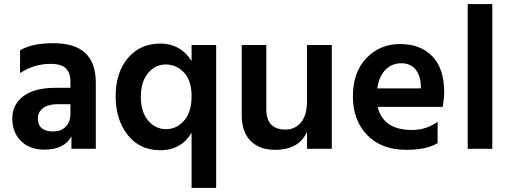

<svg xmlns="http://www.w3.org/2000/svg" viewBox="-20 -727 2495 938"><path d="M197 4Q125 4 82.5 -38Q40 -80 40 -148Q40 -216 94 -257Q148 -298 250 -298H324V-329Q324 -371 302 -393Q280 -415 227 -415Q146 -415 78 -370V-481Q135 -516 242 -516Q448 -516 448 -324V0H329V-61Q294 4 197 4ZM239 -85Q279 -85 301.5 -108.5Q324 -132 324 -170V-218H262Q215 -218 190 -198.5Q165 -179 165 -149Q165 -85 239 -85Z M1036 191H916V-78Q864 7 763.5 7Q663 7 604 -67.5Q545 -142 545 -257Q545 -372 604.5 -443Q664 -514 763 -514Q862 -514 916 -429V-507H1036ZM703 -369.5Q668 -327 668 -254Q668 -181 703.5 -138.5Q739 -96 791 -96Q843 -96 879.5 -138Q916 -180 916 -257Q916 -334 878.5 -373Q841 -412 789.5 -412Q738 -412 703 -369.5Z M1601 0H1480V-83Q1440 5 1324 5Q1247 5 1204 -39Q1161 -83 1161 -164V-507H1281V-192Q1281 -144 1304.5 -119Q1328 -94 1374.5 -94Q1421 -94 1450.5 -129Q1480 -164 1480 -235V-507H1601Z M1823 -295H2036V-310Q2034 -359 2009.5 -388.5Q1985 -418 1940 -418Q1895 -418 1863.5 -386.5Q1832 -355 1823 -295ZM1965 5Q1844 5 1774 -67Q1704 -139 1704 -256.5Q1704 -374 1770 -443Q1836 -512 1935 -512Q2034 -512 2092 -452Q2150 -392 2150 -277Q2150 -249 2143 -205H1825Q1838 -150 1879.5 -121Q1921 -92 1992 -92Q2063 -92 2118 -132V-28Q2065 5 1965 5Z M2385 0H2265V-707H2385Z"/></svg>

Font: Hind Jalandhar SemiBold
Style: Regular
Weight: 600
Designer: Namrata Goyal
Foundry: Indian Type Foundry
Version: Version 0.702;PS 1.0;hotconv 1.0.81;makeotf.lib2.5.63406